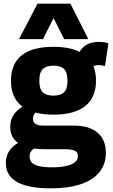

<svg xmlns="http://www.w3.org/2000/svg" viewBox="-20 -810 618 1050"><path d="M256 220Q135 220 73.5 185.5Q12 151 12 82Q12 55 21.5 32.5Q31 10 50.5 -8Q70 -26 99 -39L183 -8Q169 -1 160 6.5Q151 14 146.5 23.5Q142 33 142 46Q142 66 154 79Q166 92 193.5 98.5Q221 105 267 105Q312 105 343 97.5Q374 90 390 77Q406 64 406 45Q406 30 399.5 22Q393 14 377 10Q361 6 331 6H222Q165 6 123 -7Q81 -20 58.5 -47Q36 -74 36 -115Q36 -158 57.5 -186.5Q79 -215 117 -235L201 -211Q181 -201 170.5 -189.5Q160 -178 160 -160Q160 -142 174 -132.5Q188 -123 217 -123H385Q469 -123 514 -84Q559 -45 559 25Q559 87 524.5 130.5Q490 174 422.5 197Q355 220 256 220ZM272 -183Q157 -183 98.5 -230Q40 -277 40 -368Q40 -461 98.5 -507.5Q157 -554 272 -554Q387 -554 446 -507.5Q505 -461 505 -368Q505 -277 446 -230Q387 -183 272 -183ZM272 -287Q311 -287 330 -305Q349 -323 349 -368Q349 -415 330 -433Q311 -451 272 -451Q234 -451 214.5 -433Q195 -415 195 -368Q195 -323 214.5 -305Q234 -287 272 -287ZM468 -424 406 -508Q421 -545 449.5 -563Q478 -581 521 -581Q536 -581 549 -579Q562 -577 573 -573L554 -449Q546 -451 537 -452.5Q528 -454 518 -454Q502 -454 489.5 -446.5Q477 -439 468 -424ZM84 -596 185 -790H365L463 -596H331L273 -711L215 -596Z"/></svg>

Font: Georama ExtraCondensed Thin
Style: Bold
Weight: 700
Version: Version 1.001